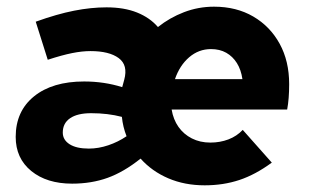

<svg xmlns="http://www.w3.org/2000/svg" viewBox="-20 -545 926 575"><path d="M196 5Q120 5 73.5 -33Q27 -71 27 -135Q27 -212 82 -256.5Q137 -301 232 -301Q292 -301 346 -284L352 -306Q364 -350 335.5 -371Q307 -392 251 -392Q226 -392 196 -386Q166 -380 123 -366L87 -480Q151 -503 202 -513Q253 -523 299 -523Q352 -523 390.5 -507.5Q429 -492 453 -464Q488 -492 531 -508.5Q574 -525 621 -525Q688 -525 738.5 -495.5Q789 -466 817.5 -414Q846 -362 846 -293Q846 -249 840 -217H494Q499 -187 514.5 -165Q530 -143 554.5 -130.5Q579 -118 610 -118Q639 -118 664 -127.5Q689 -137 707 -156L794 -58Q745 -22 697 -6Q649 10 593 10Q533 10 484 -11Q435 -32 401 -70Q351 -30 302.5 -12.5Q254 5 196 5ZM504 -308H706Q702 -336 689.5 -356Q677 -376 657.5 -387Q638 -398 612 -398Q575 -398 546.5 -373.5Q518 -349 504 -308ZM246 -100Q275 -100 304.5 -110Q334 -120 359 -137Q348 -165 345 -195Q303 -206 253 -206Q212 -206 190 -191Q168 -176 168 -148Q168 -126 188.5 -113Q209 -100 246 -100Z"/></svg>

Font: Red Hat Text VF
Style: Italic
Weight: 400
Italic angle: -12°
Designer: Pentagram, MCKL
Foundry: Pentagram, MCKL
Version: Version 1.023